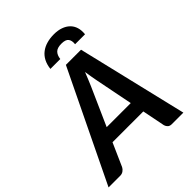

<svg xmlns="http://www.w3.org/2000/svg" viewBox="-289 -1049 1188 1188"><g transform="rotate(-45 305.0 -455.0)"><path d="M0 0ZM614.5 0 442 -723H309.5L-40 0H62C72.7 0 82.1 -3 90.2 -9C98.4 -15 104.3 -21.8 108 -29.5L175 -180.5H444.5L474.5 -29.5C477.2 -20.8 481.6 -13.8 487.8 -8.2C493.9 -2.8 502.7 0 514 0ZM215.5 -272 325.5 -519C330.2 -530.3 335.8 -543.6 342.2 -558.8C348.8 -573.9 355.3 -590.3 362 -608C364.7 -590.3 367.2 -574 369.8 -559C372.2 -544 374.7 -530.8 377 -519.5L426 -272ZM391 -909.5C368 -909.5 346.8 -906.8 327.5 -901.2C308.2 -895.8 291.2 -887.4 276.8 -876.2C262.2 -865.1 250.5 -850.9 241.5 -833.8C232.5 -816.6 226.7 -796.3 224 -773H310.5C312.8 -793 319.3 -808.4 330 -819.2C340.7 -830.1 358.2 -835.5 382.5 -835.5C406.8 -835.5 423.1 -830 431.2 -819C439.4 -808 442.3 -792.7 440 -773H527C529.3 -794.3 527.9 -813.4 522.8 -830.2C517.6 -847.1 509 -861.3 497 -873C485 -884.7 470.1 -893.7 452.2 -900C434.4 -906.3 414 -909.5 391 -909.5Z"/></g></svg>

Font: Lato
Style: Bold Italic
Weight: 700
Italic angle: -7°
Designer: Lukasz Dziedzic
Foundry: tyPoland Lukasz Dziedzic
Version: Version 2.007; 2014-02-27